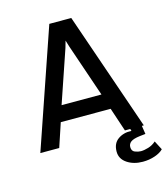

<svg xmlns="http://www.w3.org/2000/svg" viewBox="-134 -837 1004 1149"><g transform="rotate(-15 368.0 -262.0)"><path d="M28 0 280 -733H416L669 0H552L503 -147H194L145 0ZM225 -244H472L361 -569L348 -611L336 -569ZM608 209Q551 209 511 182Q471 155 471 110Q471 59 506 34.5Q541 10 589 13L578 -25H653L665 52L629 56Q589 61 573 73Q557 85 557 105Q557 130 577 137.5Q597 145 613 145Q633 145 659.5 137Q686 129 707 110L736 166Q718 185 683 197Q648 209 608 209Z"/></g></svg>

Font: Kreadon Light
Style: Bold
Weight: 600
Designer: Reiya WATANABE
Foundry: StudioGnu
Version: Version 1.003; ttfautohint (v1.8.4.7-5d5b);gftools[0.9.32]